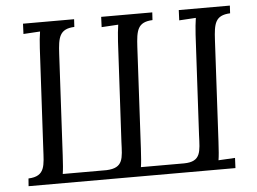

<svg xmlns="http://www.w3.org/2000/svg" viewBox="-50 -764 1107 828"><g transform="rotate(-5 503.0 -350.0)"><path d="M896.5 -557.1C900.4 -628.4 906.2 -664.1 971.7 -667L973.6 -700.2H752.4L750.5 -655.8L822.8 -660.2C819.8 -640.1 816.9 -615.2 815.4 -587.9L792.5 -155.8C789.6 -85 792.5 -40.5 717.8 -39.6H531.7L530.8 -40C533.7 -57.1 535.6 -83 537.6 -119.1L560.5 -557.1C564.5 -628.4 570.3 -664.1 635.7 -667L637.7 -700.2H416.5L414.6 -655.8L486.8 -660.2C483.9 -640.1 481 -615.2 479.5 -587.9L456.5 -155.8C453.6 -85 456.5 -42.5 381.8 -39.6H193.4L192.4 -40C195.3 -57.1 197.3 -83 199.2 -119.1L222.2 -556.2C226.1 -627.4 231.9 -664.1 297.4 -667L299.3 -700.2H78.1L76.2 -655.8L148.4 -660.2C145 -640.1 142.6 -615.2 141.1 -587.9L118.2 -155.8C114.3 -85 118.2 -36.1 43.5 -33.2L41 0H936.5L938.5 -43.9L866.7 -40C869.6 -57.1 871.6 -83 873.5 -119.1Z"/></g></svg>

Font: Lora Italic
Style: Regular
Weight: 400
Italic angle: -3°
Designer: Olga Karpushina, Alexei Vanyashin
Foundry: Cyreal
Version: Version 1.011;PS 001.011;hotconv 1.0.70;makeotf.lib2.5.58329